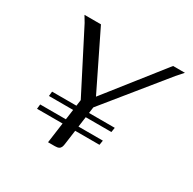

<svg xmlns="http://www.w3.org/2000/svg" viewBox="-111 -573 689 687"><g transform="rotate(30 233.5 -230.0)"><path d="M167 0 193 -189 67 -435 52 -460H120L234 -227L418 -460H467L443 -433L245 -189L223 -28Q222 -18 219.5 -12Q217 -6 211.5 -3Q206 0 195 0ZM89 -164H348L345 -145H87ZM75 -103H334L331 -84H73Z"/></g></svg>

Font: Genos Light
Style: Italic
Weight: 300
Italic angle: -8°
Designer: Robert E. Leuschke
Foundry: Robert E. Leuschke
Version: Version 1.010